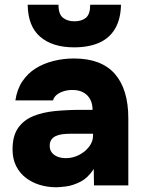

<svg xmlns="http://www.w3.org/2000/svg" viewBox="-20 -783 612 811"><path d="M218 8Q181 8 148 -2Q115 -12 89 -32Q63 -52 48 -82Q33 -112 33 -152Q33 -209 56.5 -242.5Q80 -276 120.5 -292.5Q161 -309 213 -314Q265 -319 321 -319H371Q371 -344 361.5 -362.5Q352 -381 333 -392Q314 -403 286 -403Q266 -403 248.5 -397.5Q231 -392 219.5 -382.5Q208 -373 204 -359H45Q52 -406 74.5 -439.5Q97 -473 130.5 -494Q164 -515 206 -525.5Q248 -536 292 -536Q408 -536 465 -471Q522 -406 522 -283V0H377L376 -69Q351 -31 319 -15Q287 1 259 4.5Q231 8 218 8ZM258 -115Q288 -115 314 -128.5Q340 -142 356.5 -163.5Q373 -185 373 -210V-218H275Q259 -218 243.5 -216Q228 -214 216 -208.5Q204 -203 197 -193Q190 -183 190 -167Q190 -150 199 -138.5Q208 -127 223.5 -121Q239 -115 258 -115ZM293 -583Q202 -583 150 -627.5Q98 -672 97 -763H227Q227 -723 246 -708Q265 -693 294 -693Q325 -693 343 -708Q361 -723 361 -763H491Q490 -703 466.5 -662.5Q443 -622 399 -602.5Q355 -583 293 -583Z"/></svg>

Font: Onest ExtraBold
Style: Regular
Weight: 800
Designer: Dmitri Voloshin, Andrey Kudryavtsev
Foundry: Dmitri Voloshin, Andrey Kudryavtsev
Version: Version 1.000;gftools[0.9.33]